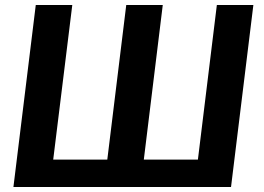

<svg xmlns="http://www.w3.org/2000/svg" viewBox="-20 -745 1050 765"><path d="M900.5 0H33.5L122.5 -725H268L192 -109H407.5L483 -725H628.5L553 -109H768.5L844 -725H989.5Z"/></svg>

Font: Lato Heavy
Style: Italic
Weight: 800
Italic angle: -7°
Designer: Lukasz Dziedzic
Foundry: tyPoland Lukasz Dziedzic
Version: Version 2.007; 2014-02-27